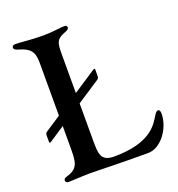

<svg xmlns="http://www.w3.org/2000/svg" viewBox="-133 -845 890 960"><g transform="rotate(-20 311.5 -365.0)"><path d="M55 -214.5 137.1 -268.5V-161.9C136.7 -82 138.1 -43.7 71.4 -24.9C59.3 -21.3 53.6 -17.4 53.6 -8.9C53.6 -0.4 60.4 4.6 70.7 4.3C86.3 4.6 127.5 0.7 187.9 0C245.4 0.7 339.5 4.3 492.5 4.3C562.5 4.3 622.9 -82.4 622.9 -157.7C622.9 -176.1 616.5 -179.7 612.2 -179.7C603 -179.7 596.9 -171.5 589.5 -159.1C565 -120 523.1 -37.3 326.7 -37.3C254.3 -37.3 256 -82.4 255.3 -146V-346.2L377.1 -426.1C383.9 -430.8 386.4 -435.7 386.7 -443.9V-476.2C386.4 -484.4 384.2 -485.4 377.1 -481.2L255.3 -401.3V-607.6C255.3 -672.9 260.3 -687.5 311.8 -707C324.2 -711.6 329.5 -717 329.5 -724.1C329.5 -730.8 324.6 -735.4 315 -735.4C294.7 -735.4 250 -727.3 202.8 -727.3C130.3 -727.3 88.1 -734.7 54 -734.7C41.9 -734.7 36.9 -729.4 36.9 -721.6C36.9 -713.8 43 -708.1 62.5 -702.8C116.5 -687.5 137.1 -665.5 137.1 -606.5V-323.9L55 -270.2C48.3 -265.6 45.8 -260.7 45.5 -252.8V-219.5C45.8 -211.3 47.9 -210.2 55 -214.5Z"/></g></svg>

Font: Margiela Serif Medium
Style: Regular
Weight: 500
Designer: Andreas Faust, Stefan Endress
Version: Version 1.002;FEAKit 1.0